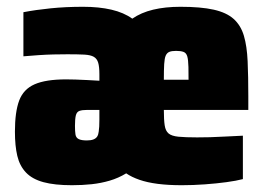

<svg xmlns="http://www.w3.org/2000/svg" viewBox="-20 -538 783 566"><path d="M192 8Q141 8 108 -1Q75 -10 56.5 -29.5Q38 -49 31 -78.5Q24 -108 24 -150Q24 -208 36.5 -241.5Q49 -275 82 -289.5Q115 -304 175 -304Q186 -304 202.5 -303.5Q219 -303 237.5 -302Q256 -301 273 -300V-319Q273 -341 269.5 -353Q266 -365 256.5 -370.5Q247 -376 228.5 -377Q210 -378 179 -378Q159 -378 138 -377.5Q117 -377 94.5 -375.5Q72 -374 49 -372V-502Q85 -509 129.5 -513.5Q174 -518 225 -518Q272 -518 308.5 -509.5Q345 -501 370 -483Q396 -501 431.5 -509.5Q467 -518 512 -518Q572 -518 610 -509.5Q648 -501 669 -482Q690 -463 699 -432.5Q708 -402 710 -357.5Q712 -313 712 -254V-214H463Q463 -185 465.5 -168.5Q468 -152 477 -144.5Q486 -137 506 -135Q526 -133 561 -133Q578 -133 599 -133.5Q620 -134 645 -135.5Q670 -137 696 -138V-10Q677 -5 647.5 -1Q618 3 583.5 5.5Q549 8 516 8Q476 8 445 4Q414 0 391 -8Q368 -16 352 -27Q329 -13 303.5 -5.5Q278 2 250.5 5Q223 8 192 8ZM236 -124Q248 -124 255.5 -127Q263 -130 266.5 -135.5Q270 -141 271 -150Q272 -156 272.5 -165Q273 -174 273 -186V-214H238Q222 -214 214 -211Q206 -208 203.5 -197.5Q201 -187 201 -167Q201 -151 202.5 -141.5Q204 -132 212 -128Q220 -124 236 -124ZM536 -281Q536 -319 535.5 -340.5Q535 -362 532 -372Q529 -382 521 -385Q513 -388 499 -388Q486 -388 479 -385Q472 -382 468.5 -374Q465 -366 464 -349Q463 -332 463 -303H554Z"/></svg>

Font: Saira SemiCondensed Black
Style: Regular
Weight: 900
Width: 4
Designer: Hector Gatti with collaboration of the Omnibus-Type team
Foundry: Omnibus-Type
Version: Version 1.101